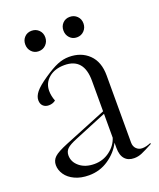

<svg xmlns="http://www.w3.org/2000/svg" viewBox="-133 -776 725 874"><g transform="rotate(-20 229.5 -339.0)"><path d="M20 -80Q20 -103 36.5 -118.5Q53 -134 102 -154L306 -237V-385Q306 -495 212 -495Q165 -495 136 -470.5Q107 -446 107 -408Q107 -384 117 -358Q103 -347 84 -347Q67 -347 56.5 -357Q46 -367 46 -385Q46 -404 62 -424Q78 -444 119 -472Q160 -500 188 -511.5Q216 -523 244 -523Q303 -523 340 -487Q377 -451 377 -385V-60Q377 -41 388.5 -29.5Q400 -18 417 -18Q436 -18 459 -28V-23Q422 -3 404 4.5Q386 12 367 12Q338 12 322 -6Q306 -24 306 -60V-85Q285 -43 242.5 -14Q200 15 147 15Q108 15 79 1.5Q50 -12 35 -34Q20 -56 20 -80ZM188 -25Q230 -25 262.5 -49.5Q295 -74 306 -109V-225L151 -161Q114 -146 101.5 -133.5Q89 -121 89 -102Q89 -70 116.5 -47.5Q144 -25 188 -25ZM262 -644Q262 -665 275.5 -679Q289 -693 310 -693Q331 -693 345 -679Q359 -665 359 -644Q359 -623 345 -608.5Q331 -594 310 -594Q289 -594 275.5 -608.5Q262 -623 262 -644ZM125 -693Q146 -693 160 -679Q174 -665 174 -644Q174 -623 160 -608.5Q146 -594 125 -594Q104 -594 90.5 -608.5Q77 -623 77 -644Q77 -665 90.5 -679Q104 -693 125 -693Z"/></g></svg>

Font: Nyght Serif Light
Style: Regular
Weight: 300
Designer: Maksym Kobuzan
Version: Version 0.410